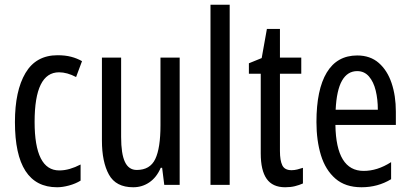

<svg xmlns="http://www.w3.org/2000/svg" viewBox="-20 -780 1730 810"><path d="M221 10Q43 10 43 -265Q43 -397 87.5 -472Q132 -547 223 -547Q255 -547 280 -540.5Q305 -534 326 -522L301 -455Q263 -475 229 -475Q126 -475 126 -266Q126 -61 230 -61Q252 -61 274.5 -67.5Q297 -74 320 -86V-18Q299 -5 271.5 2.5Q244 10 221 10Z M738 -537V0H673L664 -72H658Q641 -32 610.5 -11Q580 10 542 10Q469 10 439.5 -43.5Q410 -97 410 -187V-537H491V-202Q491 -131 507 -97Q523 -63 557 -63Q613 -63 635 -109Q657 -155 657 -251V-537Z M949 0H868V-760H949Z M1210 -62Q1222 -62 1234 -65Q1246 -68 1258 -72V-6Q1242 1 1224 5.5Q1206 10 1183 10Q1130 10 1105 -25.5Q1080 -61 1080 -133V-469H1030V-513L1084 -535L1106 -658H1161V-537H1251V-469H1161V-143Q1161 -103 1171 -82.5Q1181 -62 1210 -62Z M1487 -546Q1542 -546 1578 -514.5Q1614 -483 1632 -429.5Q1650 -376 1650 -309V-253H1395Q1398 -59 1514 -59Q1543 -59 1571.5 -68Q1600 -77 1630 -96V-24Q1574 10 1505 10Q1437 10 1395 -26.5Q1353 -63 1334 -125Q1315 -187 1315 -265Q1315 -402 1358.5 -474Q1402 -546 1487 -546ZM1487 -480Q1446 -480 1423 -440Q1400 -400 1396 -317H1574Q1574 -361 1565 -398Q1556 -435 1536.5 -457.5Q1517 -480 1487 -480Z"/></svg>

Font: Noto Sans Khmer ExtraCondensed
Style: Regular
Weight: 400
Width: 2
Designer: Danh Hong and the Monotype Design Team
Foundry: Monotype Imaging Inc.
Version: Version 2.004; ttfautohint (v1.8.4.7-5d5b)